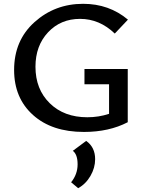

<svg xmlns="http://www.w3.org/2000/svg" viewBox="-20 -685 761 1007"><path d="M423 -243V-323H650V-44Q552 7 420 7Q252 7 153 -82Q54 -171 54 -318Q54 -473 161 -569Q268 -665 416 -665Q552 -665 651 -582L582 -509Q502 -586 400 -586Q298 -586 232 -515.5Q166 -445 166 -335Q166 -217 241 -143.5Q316 -70 438 -70Q498 -70 552 -88V-243ZM432 54Q479 87 479 150Q479 195 454.5 237.5Q430 280 390 302L353 271Q387 229 387 177Q387 125 362 106Z"/></svg>

Font: EauTest Semibold
Style: Regular
Weight: 600
Designer: Christian Thalmann (Catharsis Fonts)
Version: Version 0.001;PS 000.001;hotconv 1.0.88;makeotf.lib2.5.64775